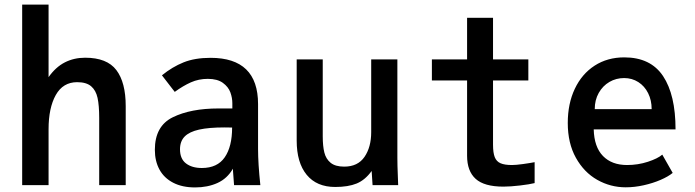

<svg xmlns="http://www.w3.org/2000/svg" viewBox="-20 -810 3040 840"><path d="M77 -790H192.5V-472.5Q223.5 -516.5 263.5 -537Q303.5 -557.5 352.5 -557.5Q448 -557.5 489 -503.5Q530 -449.5 530 -345.5V0H414V-294Q414 -348.5 406.8 -381.8Q399.5 -415 378.5 -432.8Q357.5 -450.5 317.5 -450.5Q255.5 -450.5 224 -394.2Q192.5 -338 192.5 -244.5V0H77Z M657.5 -154.5Q657.5 -258.5 736 -297Q814.5 -335.5 936 -335.5H996.5V-358.5Q996.5 -382 987.8 -406Q979 -430 955 -447.5Q931 -465 889 -465Q849.5 -465 815.2 -449.8Q781 -434.5 744.5 -408L688.5 -480.5Q734 -517.5 783.2 -537.2Q832.5 -557 901 -557Q1109 -557 1109 -354.5V-157.5Q1109 -95 1119 0H1004L999.5 -60.5L999 -72Q974.5 -29 931.5 -9.5Q888.5 10 833.5 10Q777.5 10 737.8 -10.5Q698 -31 677.8 -68Q657.5 -105 657.5 -154.5ZM995.5 -252 962 -252.5Q893.5 -252.5 851 -243Q808.5 -233.5 788 -212.8Q767.5 -192 767.5 -157Q767.5 -115 793.8 -95Q820 -75 863 -75Q931 -75 963.2 -121.8Q995.5 -168.5 995.5 -252Z M1278 -195V-550H1392V-213.5Q1392 -171 1399 -142.8Q1406 -114.5 1426.5 -97.8Q1447 -81 1486 -81Q1545.5 -81 1574.8 -123.8Q1604 -166.5 1604 -232V-550H1718.5V-119Q1718.5 -87 1720.5 -41L1722 0H1610L1606 -62Q1577.5 -22.5 1540.5 -7.2Q1503.5 8 1446.5 8Q1365.5 8 1321.8 -45.2Q1278 -98.5 1278 -195Z M2023.5 -128.5V-458H1869.5V-550H2023.5V-732H2137V-550H2291.5V-458H2137V-177Q2137 -141.5 2144.5 -122.5Q2152 -103.5 2169.8 -95.8Q2187.5 -88 2220 -88Q2236.5 -88 2267.5 -92.2Q2298.5 -96.5 2319 -100.5V-9Q2297.5 -3.5 2255.2 1.5Q2213 6.5 2182.5 6.5Q2098.5 6.5 2061 -27.5Q2023.5 -61.5 2023.5 -128.5Z M2464 -272Q2464 -356.5 2494.8 -421.5Q2525.5 -486.5 2581.5 -522.8Q2637.5 -559 2711 -559Q2826.5 -559 2881 -477Q2935.5 -395 2935.5 -244H2577.5Q2579.5 -167 2618 -127.5Q2656.5 -88 2723.5 -88Q2771 -88 2814.5 -102.2Q2858 -116.5 2877.5 -133.5L2923 -53.5Q2903.5 -37.5 2870 -23Q2836.5 -8.5 2796.2 0.5Q2756 9.5 2717.5 9.5Q2651 9.5 2593 -23.2Q2535 -56 2499.5 -119.8Q2464 -183.5 2464 -272ZM2710.5 -468.5Q2675.5 -468.5 2646.2 -451.5Q2617 -434.5 2599.5 -403.5Q2582 -372.5 2582 -332.5H2831Q2831 -371.5 2815.5 -402.5Q2800 -433.5 2772.5 -451Q2745 -468.5 2710.5 -468.5Z"/></svg>

Font: JuliaMono SemiBold
Style: Regular
Weight: 600
Monospace: yes
Designer: cormullion
Foundry: corm
Version: Version 0.055; ttfautohint (v1.8.4)